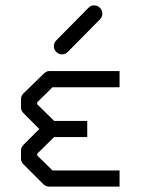

<svg xmlns="http://www.w3.org/2000/svg" viewBox="-20 -745 580 713"><path d="M180 -573Q180 -586 189 -595L308.5 -716Q317 -725 329 -725Q342 -725 351 -716Q360 -707 360 -694Q360 -682 351 -673L231.5 -552Q223 -543 210 -543Q198 -543 189 -552Q180 -561 180 -573ZM424 -52H162Q150 -52 141 -61L67 -135Q58 -144 58 -156V-186Q58 -198 67 -207L126 -266L67 -325Q58 -334 58 -346V-377Q58 -389 67 -398L141 -470Q152 -481 162 -481H424V-421H175L118 -365V-358L181 -296H304V-236H181L118 -174V-168L175 -112H424Z"/></svg>

Font: IBM 3270
Style: Regular
Weight: 400
Monospace: yes
Version: Version 2.3.1